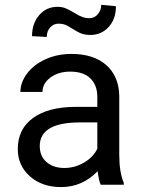

<svg xmlns="http://www.w3.org/2000/svg" viewBox="-20 -760 584 790"><path d="M394.5 0Q386.7 -15.6 381.8 -55.7Q318.8 9.8 231.4 9.8Q153.3 9.8 103.3 -34.4Q53.2 -78.6 53.2 -146.5Q53.2 -229 116 -274.7Q178.7 -320.3 292.5 -320.3H380.4V-361.8Q380.4 -409.2 352.1 -437.3Q323.7 -465.3 268.6 -465.3Q220.2 -465.3 187.5 -440.9Q154.8 -416.5 154.8 -381.8H64Q64 -421.4 92 -458.3Q120.1 -495.1 168.2 -516.6Q216.3 -538.1 273.9 -538.1Q365.2 -538.1 417 -492.4Q468.8 -446.8 470.7 -366.7V-123.5Q470.7 -50.8 489.3 -7.8V0ZM244.6 -68.8Q287.1 -68.8 325.2 -90.8Q363.3 -112.8 380.4 -147.9V-256.3H309.6Q143.6 -256.3 143.6 -159.2Q143.6 -116.7 171.9 -92.8Q200.2 -68.8 244.6 -68.8ZM457 -734.4Q457 -681.6 427 -648.9Q397 -616.2 352.1 -616.2Q332 -616.2 317.4 -621.1Q302.7 -626 279.1 -641.1Q255.4 -656.2 244.9 -659.4Q234.4 -662.6 220.7 -662.6Q200.7 -662.6 186.5 -647.2Q172.4 -631.8 172.4 -607.9L111.8 -611.3Q111.8 -663.6 141.4 -697.8Q170.9 -731.9 216.3 -731.9Q233.4 -731.9 247.1 -727.1Q260.7 -722.2 284.2 -708Q307.6 -693.8 320.1 -689.5Q332.5 -685.1 347.7 -685.1Q368.7 -685.1 382.6 -701.7Q396.5 -718.3 396.5 -740.2Z"/></svg>

Font: Roboto
Style: Regular
Weight: 400
Designer: Google
Version: Version 2.001047; 2015